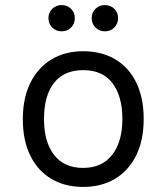

<svg xmlns="http://www.w3.org/2000/svg" viewBox="-20 -725 656 757"><path d="M308 12Q236.5 12 183 -19.5Q129.5 -51 99.8 -110.8Q70 -170.5 70 -255Q70 -338.5 99.8 -398.5Q129.5 -458.5 183 -490.8Q236.5 -523 308 -523Q380 -523 433.8 -491.5Q487.5 -460 517 -400Q546.5 -340 546.5 -256Q546.5 -172.5 517 -112.5Q487.5 -52.5 433.8 -20.2Q380 12 308 12ZM308 -63Q382 -63 422.2 -114.5Q462.5 -166 462.5 -256Q462.5 -345.5 423.5 -397Q384.5 -448.5 308 -448.5Q232.5 -448.5 193 -398.2Q153.5 -348 153.5 -255Q153.5 -166 193 -114.5Q232.5 -63 308 -63ZM223 -601.5Q201 -601.5 186 -616.5Q171 -631.5 171 -653.5Q171 -675.5 186 -690.2Q201 -705 223 -705Q245.5 -705 260.2 -690.2Q275 -675.5 275 -653.5Q275 -631.5 260.2 -616.5Q245.5 -601.5 223 -601.5ZM393.5 -601.5Q371.5 -601.5 356.5 -616.5Q341.5 -631.5 341.5 -653.5Q341.5 -675.5 356.5 -690.2Q371.5 -705 393.5 -705Q416 -705 430.8 -690.2Q445.5 -675.5 445.5 -653.5Q445.5 -631.5 430.8 -616.5Q416 -601.5 393.5 -601.5Z"/></svg>

Font: Overpass Mono
Style: Regular
Weight: 400
Designer: Delve Withrington, Dave Bailey
Foundry: Delve Fonts LLC
Version: Version 4.000